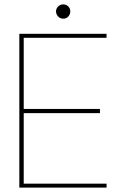

<svg xmlns="http://www.w3.org/2000/svg" viewBox="-20 -854 556 874"><path d="M68 0V-700H465V-682H88V-358H435V-339H88V-18H465V0ZM268 -769Q254 -769 244.5 -779Q235 -789 235 -802Q235 -815 244.5 -824.5Q254 -834 268 -834Q282 -834 291 -824.5Q300 -815 300 -802Q300 -789 291 -779Q282 -769 268 -769Z"/></svg>

Font: DM Sans 28pt Thin
Style: Regular
Weight: 250
Version: Version 4.004;gftools[0.9.30]